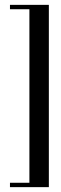

<svg xmlns="http://www.w3.org/2000/svg" viewBox="-20 -720 252 790"><path d="M21 -700V-682H101V32H21V50H181V-700Z"/></svg>

Font: Picaflor 36 pt
Style: Regular
Weight: 400
Designer: Ariel Martín Pérez
Foundry: Tunera Type Foundry
Version: Version 1.000;hotconv 1.0.109;makeotfexe 2.5.65596